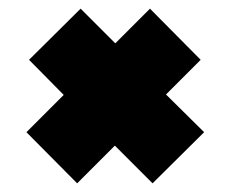

<svg xmlns="http://www.w3.org/2000/svg" viewBox="-20 -496 531 443"><path d="M451 -191 332 -73 245 -160 158 -73 41 -191 127 -277 47 -358 166 -476 246 -396 326 -476 443 -358 363 -278Z"/></svg>

Font: Raleway
Style: Heavy
Weight: 900
Designer: Matt McInerney, Pablo Impallari, Rodrigo Fuenzalida
Foundry: Matt McInerney, Pablo Impallari, Rodrigo Fuenzalida
Version: Version 2.001; ttfautohint (v0.8) -G 200 -r 50